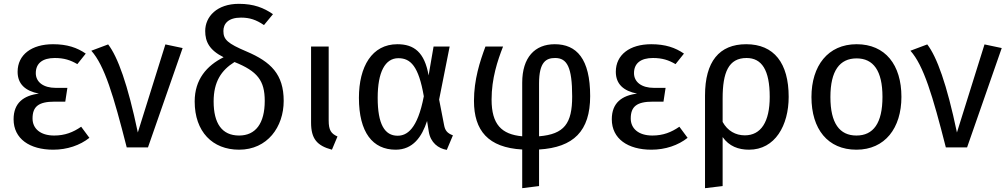

<svg xmlns="http://www.w3.org/2000/svg" viewBox="-20 -770 5263 1003"><path d="M258 12C331 12 398 -11 447 -50L404 -108C362 -79 319 -62 263 -62C190 -62 150 -99 150 -151C150 -213 181 -239 265 -239H321L332 -311H271C207 -311 167 -341 167 -388C167 -439 202 -467 266 -467C315 -467 348 -456 384 -435L428 -490C383 -521 331 -539 257 -539C145 -539 72 -484 72 -395C72 -331 112 -295 183 -281C104 -271 51 -233 51 -147C51 -45 135 12 258 12Z M642 0H753L934 -519L844 -538L700 -78C647 -331 595 -473 545 -538L457 -505C526 -428 573 -271 642 0Z M997 -240C997 -82 1090 12 1229 12C1377 12 1462 -107 1462 -243C1462 -382 1395 -447 1268 -501C1169 -543 1147 -563 1147 -608C1147 -646 1172 -678 1239 -678C1284 -678 1318 -667 1359 -639L1406 -696C1358 -729 1306 -750 1228 -750C1113 -750 1052 -683 1052 -608C1052 -552 1074 -508 1148 -471C1060 -427 997 -355 997 -240ZM1096 -240C1096 -343 1136 -403 1205 -446C1325 -398 1363 -349 1363 -243C1363 -125 1315 -62 1229 -62C1139 -62 1096 -126 1096 -240Z M1605 -527V-130C1605 -46 1635 -9 1714 12L1743 -57C1710 -72 1697 -89 1697 -141V-527Z M1855 -259C1855 -78 1927 12 2047 12C2137 12 2184 -55 2211 -138L2220 -82C2229 -25 2270 6 2314 13L2346 -63C2316 -74 2305 -89 2300 -116L2274 -250L2329 -527H2245L2219 -376C2198 -497 2143 -539 2056 -539C1923 -539 1855 -422 1855 -259ZM2061 -466C2125 -466 2167 -424 2194 -267C2161 -94 2105 -61 2057 -61C1989 -61 1953 -122 1953 -259C1953 -394 1992 -466 2061 -466Z M2708 11V213L2796 202V11C2976 0 3063 -85 3063 -268C3063 -463 2992 -539 2878 -539C2774 -539 2708 -470 2708 -338V-58C2600 -68 2548 -120 2548 -250C2548 -360 2579 -453 2608 -527H2516C2487 -449 2456 -354 2456 -243C2456 -88 2530 1 2708 11ZM2880 -467C2942 -467 2969 -420 2969 -266C2969 -125 2928 -69 2796 -58V-334C2796 -448 2834 -467 2880 -467Z M3383 12C3456 12 3523 -11 3572 -50L3529 -108C3487 -79 3444 -62 3388 -62C3315 -62 3275 -99 3275 -151C3275 -213 3306 -239 3390 -239H3446L3457 -311H3396C3332 -311 3292 -341 3292 -388C3292 -439 3327 -467 3391 -467C3440 -467 3473 -456 3509 -435L3553 -490C3508 -521 3456 -539 3382 -539C3270 -539 3197 -484 3197 -395C3197 -331 3237 -295 3308 -281C3229 -271 3176 -233 3176 -147C3176 -45 3260 12 3383 12Z M3663 213 3755 202V-54C3789 -6 3837 12 3893 12C4029 12 4100 -115 4100 -264C4100 -440 4024 -539 3878 -539C3737 -539 3663 -448 3663 -271ZM3880 -467C3959 -467 4001 -405 4001 -264C4001 -133 3955 -63 3871 -63C3823 -63 3781 -86 3755 -133V-256C3755 -392 3786 -467 3880 -467Z M4219 -263C4219 -96 4304 12 4454 12C4603 12 4689 -101 4689 -264C4689 -431 4605 -539 4455 -539C4305 -539 4219 -426 4219 -263ZM4318 -263C4318 -401 4367 -465 4455 -465C4542 -465 4590 -401 4590 -264C4590 -126 4542 -62 4454 -62C4366 -62 4318 -126 4318 -263Z M4921 0H5032L5213 -519L5123 -538L4979 -78C4926 -331 4874 -473 4824 -538L4736 -505C4805 -428 4852 -271 4921 0Z"/></svg>

Font: FiraGO Unicode
Style: Regular
Weight: 400
Designer: bBox Type
Foundry: bBox Type GmbH
Version: Version 1.001;PS 001.001;hotconv 1.0.88;makeotf.lib2.5.64775